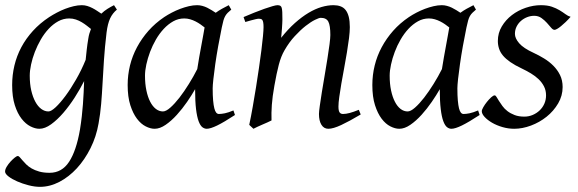

<svg xmlns="http://www.w3.org/2000/svg" viewBox="-22 -477 2229 741"><path d="M165 -46.9Q175.3 -46.9 192.9 -63.2Q210.4 -79.6 230.7 -106.9Q251 -134.3 271.7 -170.4Q292.5 -206.5 308.6 -246.1Q310.5 -264.6 312.7 -284.9Q314.9 -305.2 318.8 -328.1Q320.3 -338.4 323 -347.7Q325.7 -356.9 329.1 -365.2Q321.8 -371.1 313 -377.9Q304.2 -384.8 293.7 -391.1Q283.2 -397.5 271 -401.6Q258.8 -405.8 245.1 -405.8Q222.7 -405.8 202.6 -394.8Q182.6 -383.8 165.8 -365.7Q148.9 -347.7 135.5 -324.5Q122.1 -301.3 112.5 -276.6Q103 -252 97.9 -228Q92.8 -204.1 92.8 -185.1Q92.8 -153.3 98.6 -127.9Q104.5 -102.5 114.3 -84.5Q124 -66.4 137.2 -56.6Q150.4 -46.9 165 -46.9ZM429.2 -439.9Q412.6 -426.3 403.1 -406.2Q393.6 -386.2 389.2 -351.1Q382.3 -293 379.2 -245.1Q376 -197.3 373.8 -155.5Q371.6 -113.8 368.4 -75.9Q365.2 -38.1 358.4 -0.5Q349.6 50.3 327.4 94.7Q305.2 139.2 274.7 172.4Q244.1 205.6 207.3 224.9Q170.4 244.1 132.3 244.1Q111.8 244.1 88.1 238Q64.5 231.9 44.4 223.1Q24.4 214.4 11 204.1Q-2.4 193.8 -2.4 185.1Q-2.4 176.8 3.9 166.3Q10.3 155.8 18.6 146.7Q26.9 137.7 34.9 131.3Q43 125 46.4 125Q50.3 125 54.4 129.9Q58.6 134.8 64.7 141.8Q70.8 148.9 79.3 157.5Q87.9 166 100.1 173.1Q112.3 180.2 129.4 185.1Q146.5 189.9 169.4 189.9Q216.8 189.9 244.6 147.5Q272.5 105 286.6 23.4Q291 -3.9 293.7 -28.1Q296.4 -52.2 298.1 -75Q299.8 -97.7 300.8 -119.4Q301.8 -141.1 302.7 -164.1Q287.1 -133.3 266.4 -100.8Q245.6 -68.4 222.4 -41.5Q199.2 -14.6 175.3 2.7Q151.4 20 129.9 20Q113.8 20 95.5 10.7Q77.1 1.5 61.3 -18.8Q45.4 -39.1 35.2 -71Q24.9 -103 24.9 -148.9Q24.9 -187.5 33.7 -224.4Q42.5 -261.2 60.3 -294.7Q78.1 -328.1 105 -357.7Q131.8 -387.2 168 -411.1Q181.6 -419.9 197.3 -428.2Q212.9 -436.5 229.5 -442.9Q246.1 -449.2 262.5 -453.1Q278.8 -457 293.9 -457Q304.7 -457 314.9 -453.9Q325.2 -450.7 334.7 -445.8Q344.2 -440.9 352.8 -435.1Q361.3 -429.2 369.1 -424.3Q380.4 -435.1 392.8 -442.9Q405.3 -450.7 418 -457Z M739.3 -210.4Q742.7 -232.4 746.8 -256.1Q751 -279.8 755.1 -301.8Q759.3 -323.7 762.5 -342Q765.6 -360.4 767.6 -371.1Q760.3 -377 751.5 -383.1Q742.7 -389.2 732.7 -394.3Q722.7 -399.4 711.7 -402.6Q700.7 -405.8 689 -405.8Q666.5 -405.8 646.7 -394.8Q627 -383.8 610.1 -365.7Q593.3 -347.7 579.8 -324.5Q566.4 -301.3 557.1 -276.6Q547.9 -252 542.7 -228Q537.6 -204.1 537.6 -185.1Q537.6 -153.3 543 -127.9Q548.3 -102.5 557.6 -84.5Q566.9 -66.4 579.6 -56.6Q592.3 -46.9 606.9 -46.9Q618.7 -46.9 635.5 -61.8Q652.3 -76.7 670.7 -100.3Q689 -124 707 -153.1Q725.1 -182.1 739.3 -210.4ZM884.8 -33.2Q842.3 -5.4 816.2 7.3Q790 20 775.9 20Q767.1 20 759 13.9Q751 7.8 744.6 -9Q738.3 -25.9 734.6 -55.7Q731 -85.4 731 -132.8Q718.3 -110.4 700 -83.7Q681.6 -57.1 660.6 -33.9Q639.6 -10.7 617.4 4.6Q595.2 20 574.7 20Q558.6 20 540.3 10.7Q522 1.5 506.6 -18.8Q491.2 -39.1 481 -71Q470.7 -103 470.7 -148.9Q470.7 -187.5 479.7 -224.4Q488.8 -261.2 506.8 -294.9Q524.9 -328.6 551 -358.2Q577.1 -387.7 611.8 -411.1Q625 -419.9 640.9 -428.2Q656.7 -436.5 673.6 -442.9Q690.4 -449.2 707 -453.1Q723.6 -457 738.8 -457Q749 -457 758.8 -454.3Q768.6 -451.7 777.6 -447.3Q786.6 -442.9 794.9 -437.7Q803.2 -432.6 810.5 -427.7Q821.8 -436 834.5 -443.1Q847.2 -450.2 860.8 -457L870.6 -439.9Q862.3 -433.1 856.9 -427.7Q851.6 -422.4 847.4 -415.3Q843.3 -408.2 840.3 -397.9Q837.4 -387.7 834 -371.1Q826.7 -335.9 820.1 -299.1Q813.5 -262.2 808.8 -229.5Q804.2 -196.8 801.5 -171.9Q798.8 -147 798.8 -136.2Q798.8 -108.4 800.5 -89.4Q802.2 -70.3 805.2 -58.8Q808.1 -47.4 812.5 -42.2Q816.9 -37.1 822.8 -37.1Q832.5 -37.1 845.9 -39.8Q859.4 -42.5 878.9 -50.8Z M1370.1 -35.2Q1325.7 -8.8 1294.7 5.6Q1263.7 20 1245.1 20Q1228 20 1218.5 4.6Q1209 -10.7 1209 -37.1Q1209 -45.9 1212.2 -68.6Q1215.3 -91.3 1220.2 -121.6Q1225.1 -151.9 1231 -186Q1236.8 -220.2 1241.7 -251Q1246.6 -281.7 1249.8 -306.2Q1252.9 -330.6 1252.9 -341.8Q1252.9 -378.9 1245.1 -393.6Q1237.3 -408.2 1215.8 -408.2Q1209.5 -408.2 1193.6 -400.4Q1177.7 -392.6 1157.7 -377Q1137.7 -361.3 1116 -337.9Q1094.2 -314.5 1076.2 -283.2Q1062.5 -259.8 1054 -227.1Q1045.4 -194.3 1037.1 -147Q1029.3 -103.5 1027.1 -72.3Q1024.9 -41 1025.9 -12.2Q1019.5 -8.8 1010 -4.6Q1000.5 -0.5 990.5 3.9Q980.5 8.3 971.2 12.5Q961.9 16.6 956.1 20L939.9 4.9Q946.8 -27.3 953.4 -64.9Q960 -102.5 966.1 -140.4Q972.2 -178.2 977.5 -215.1Q982.9 -252 986.8 -283Q990.7 -314 992.9 -337.4Q995.1 -360.8 995.1 -372.1Q995.1 -383.3 993.9 -389.9Q992.7 -396.5 990.5 -399.7Q988.3 -402.8 984.9 -403.8Q981.4 -404.8 977.1 -404.8Q972.7 -404.8 964.1 -402.8Q955.6 -400.9 946.8 -398.4Q936.5 -395.5 924.8 -392.1L918 -411.1Q938.5 -419.9 959.2 -428.2Q980 -436.5 998 -442.9Q1016.1 -449.2 1029.5 -453.1Q1043 -457 1048.8 -457Q1055.7 -457 1059.6 -454.8Q1063.5 -452.6 1065.2 -446.8Q1066.9 -440.9 1067.4 -430.2Q1067.9 -419.4 1067.9 -401.9Q1067.9 -396.5 1067.4 -387.2Q1066.9 -377.9 1066.2 -367.4Q1065.4 -356.9 1064.5 -346.9Q1063.5 -336.9 1063 -331.1Q1089.4 -364.3 1116.2 -388.2Q1143.1 -412.1 1168.9 -427.5Q1194.8 -442.9 1219 -450Q1243.2 -457 1265.1 -457Q1280.3 -457 1292.2 -452.6Q1304.2 -448.2 1312 -438.2Q1319.8 -428.2 1324 -411.9Q1328.1 -395.5 1328.1 -372.1Q1328.1 -355 1325 -329.6Q1321.8 -304.2 1316.9 -274.7Q1312 -245.1 1306.2 -213.9Q1300.3 -182.6 1295.4 -154.3Q1290.5 -126 1287.4 -102.8Q1284.2 -79.6 1284.2 -65.9Q1284.2 -49.3 1288.6 -43.2Q1293 -37.1 1301.8 -37.1Q1313 -37.1 1327.6 -41Q1342.3 -44.9 1362.8 -53.2Z M1683.6 -210.4Q1687 -232.4 1691.2 -256.1Q1695.3 -279.8 1699.5 -301.8Q1703.6 -323.7 1706.8 -342Q1710 -360.4 1711.9 -371.1Q1704.6 -377 1695.8 -383.1Q1687 -389.2 1677 -394.3Q1667 -399.4 1656 -402.6Q1645 -405.8 1633.3 -405.8Q1610.8 -405.8 1591.1 -394.8Q1571.3 -383.8 1554.4 -365.7Q1537.6 -347.7 1524.2 -324.5Q1510.7 -301.3 1501.5 -276.6Q1492.2 -252 1487.1 -228Q1481.9 -204.1 1481.9 -185.1Q1481.9 -153.3 1487.3 -127.9Q1492.7 -102.5 1502 -84.5Q1511.2 -66.4 1523.9 -56.6Q1536.6 -46.9 1551.3 -46.9Q1563 -46.9 1579.8 -61.8Q1596.7 -76.7 1615 -100.3Q1633.3 -124 1651.4 -153.1Q1669.4 -182.1 1683.6 -210.4ZM1829.1 -33.2Q1786.6 -5.4 1760.5 7.3Q1734.4 20 1720.2 20Q1711.4 20 1703.4 13.9Q1695.3 7.8 1689 -9Q1682.6 -25.9 1679 -55.7Q1675.3 -85.4 1675.3 -132.8Q1662.6 -110.4 1644.3 -83.7Q1626 -57.1 1605 -33.9Q1584 -10.7 1561.8 4.6Q1539.6 20 1519 20Q1502.9 20 1484.6 10.7Q1466.3 1.5 1450.9 -18.8Q1435.5 -39.1 1425.3 -71Q1415 -103 1415 -148.9Q1415 -187.5 1424.1 -224.4Q1433.1 -261.2 1451.2 -294.9Q1469.2 -328.6 1495.4 -358.2Q1521.5 -387.7 1556.2 -411.1Q1569.3 -419.9 1585.2 -428.2Q1601.1 -436.5 1617.9 -442.9Q1634.8 -449.2 1651.4 -453.1Q1668 -457 1683.1 -457Q1693.4 -457 1703.1 -454.3Q1712.9 -451.7 1721.9 -447.3Q1731 -442.9 1739.3 -437.7Q1747.6 -432.6 1754.9 -427.7Q1766.1 -436 1778.8 -443.1Q1791.5 -450.2 1805.2 -457L1814.9 -439.9Q1806.6 -433.1 1801.3 -427.7Q1795.9 -422.4 1791.7 -415.3Q1787.6 -408.2 1784.7 -397.9Q1781.7 -387.7 1778.3 -371.1Q1771 -335.9 1764.4 -299.1Q1757.8 -262.2 1753.2 -229.5Q1748.5 -196.8 1745.8 -171.9Q1743.2 -147 1743.2 -136.2Q1743.2 -108.4 1744.9 -89.4Q1746.6 -70.3 1749.5 -58.8Q1752.4 -47.4 1756.8 -42.2Q1761.2 -37.1 1767.1 -37.1Q1776.9 -37.1 1790.3 -39.8Q1803.7 -42.5 1823.2 -50.8Z M2180.2 -412.1Q2170.4 -400.9 2160.9 -391.8Q2151.4 -382.8 2143.1 -376Q2134.8 -369.1 2128.2 -365.5Q2121.6 -361.8 2118.2 -361.8Q2111.8 -361.8 2104.7 -370.4Q2097.7 -378.9 2088.6 -388.9Q2079.6 -398.9 2067.6 -407.5Q2055.7 -416 2039.6 -416Q2025.9 -416 2012.7 -410.9Q1999.5 -405.8 1989 -396.7Q1978.5 -387.7 1971.9 -374.8Q1965.3 -361.8 1965.3 -346.2Q1965.3 -329.1 1981.7 -310.1Q1998 -291 2037.6 -272.9Q2057.6 -263.7 2077.6 -251.5Q2097.7 -239.3 2113.5 -223.4Q2129.4 -207.5 2139.4 -187.3Q2149.4 -167 2149.4 -141.1Q2149.4 -107.4 2132.1 -77.9Q2114.7 -48.3 2087.6 -26.6Q2060.5 -4.9 2027.3 7.6Q1994.1 20 1962.4 20Q1939.5 20 1917 13.4Q1894.5 6.8 1877 -3.4Q1859.4 -13.7 1848.4 -25.6Q1837.4 -37.6 1837.4 -47.9Q1837.4 -53.2 1843.3 -63.5Q1849.1 -73.7 1857.2 -83.7Q1865.2 -93.8 1873.5 -101.3Q1881.8 -108.9 1887.2 -108.9Q1890.6 -108.9 1894.3 -102.8Q1897.9 -96.7 1903.6 -87.6Q1909.2 -78.6 1917 -67.9Q1924.8 -57.1 1936.5 -48.1Q1948.2 -39.1 1964.1 -33Q1980 -26.9 2001.5 -26.9Q2018.6 -26.9 2033.9 -33.4Q2049.3 -40 2060.8 -51Q2072.3 -62 2078.9 -76.9Q2085.4 -91.8 2085.4 -108.9Q2085.4 -127.9 2077.6 -143.3Q2069.8 -158.7 2056.9 -171.1Q2043.9 -183.6 2026.9 -193.8Q2009.8 -204.1 1991.2 -212.9Q1965.3 -225.1 1947.8 -237.3Q1930.2 -249.5 1919.4 -262.2Q1908.7 -274.9 1904.1 -289.1Q1899.4 -303.2 1899.4 -318.8Q1899.4 -349.6 1914.6 -375Q1929.7 -400.4 1953.6 -418.7Q1977.5 -437 2007.1 -447Q2036.6 -457 2065.4 -457Q2090.3 -457 2107.4 -451.2Q2124.5 -445.3 2137.5 -437.5Q2150.4 -429.7 2160.2 -422.4Q2169.9 -415 2180.2 -412.1Z"/></svg>

Font: Gentium Plus APac
Style: Italic
Weight: 400
Italic angle: -8°
Designer: J. Victor Gaultney, Annie Olsen, Iska Routamaa, Becca Hirsbrunner
Foundry: SIL International
Version: Version 5.000